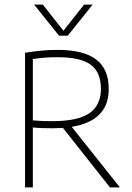

<svg xmlns="http://www.w3.org/2000/svg" viewBox="-20 -819 577 839"><path d="M89.5 0V-588.5Q120.5 -593.5 155.5 -597.2Q190.5 -601 232.5 -601Q345 -601 400 -559.2Q455 -517.5 455 -432Q456 -374.5 428.5 -335.8Q401 -297 345.8 -277.8Q290.5 -258.5 209 -258.5Q187.5 -258.5 165 -259.2Q142.5 -260 123.5 -262V0ZM460.5 0 238.5 -281H280.5L504 0ZM207.5 -289.5Q320.5 -289.5 370.8 -324.5Q421 -359.5 421 -430.5Q421 -503 376.8 -536Q332.5 -569 231 -569Q199 -569 174.2 -567Q149.5 -565 123.5 -561V-293Q148 -291 165.8 -290.2Q183.5 -289.5 207.5 -289.5ZM238 -663 129 -799H167L262.5 -678H252L347.5 -799H385L276 -663Z"/></svg>

Font: Encode Sans SC SemiCondensed Thin
Style: Regular
Weight: 250
Width: 4
Designer: Multiple Designers
Foundry: Impallari Type
Version: Version 3.002